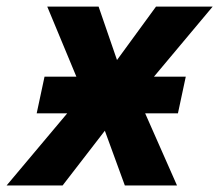

<svg xmlns="http://www.w3.org/2000/svg" viewBox="-69 -566 669 586"><path d="M-48.8 0 136.2 -220.2H43L66.9 -332H164.1L75.2 -545.9H231.9L288.1 -382.8L407.2 -545.9H580.1L400.9 -332H498L474.1 -220.2H374L471.2 0H312L251 -167L122.1 0Z"/></svg>

Font: Open Sans
Style: Bold Italic
Weight: 700
Italic angle: -12°
Designer: Monotype Design Team
Foundry: Monotype Imaging Inc.
Version: Version 3.003; ttfautohint (v1.8.4)